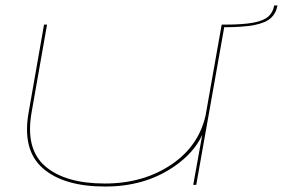

<svg xmlns="http://www.w3.org/2000/svg" viewBox="-20 -676 1034 702"><path d="M686.5 0 715.5 -161 719.5 -183Q688.5 -115.5 614 -65.5Q509 6 364.5 6Q213.5 6 137 -60.5Q60.5 -127 84.5 -264L141 -586H152L95.5 -265Q72 -131.5 145.2 -68.2Q218.5 -5 363.5 -5Q506.5 -5 610.5 -77Q706 -143 731.5 -253L790.5 -586H801.5L697.5 0ZM801 -586Q868.5 -586 906.5 -593.2Q944.5 -600.5 961.5 -616Q978.5 -631.5 982.5 -656H994.5Q989.5 -627.5 970.2 -610Q951 -592.5 910.2 -584.5Q869.5 -576.5 799.5 -576.5Z"/></svg>

Font: Anybody UltraExpanded Thin
Style: Italic
Weight: 100
Width: 9
Italic angle: -10°
Designer: Tyler Finck
Foundry: Etcetera Type Company
Version: Version 1.010; ttfautohint (v1.8.3) -l 8 -r 50 -G 200 -x 14 